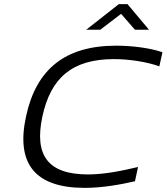

<svg xmlns="http://www.w3.org/2000/svg" viewBox="-20 -900 806 929"><path d="M751 -579 766 -647C711 -667 622 -679 542 -679C295 -679 155 -565 106 -337C56 -107 150 9 390 9C476 9 563 -7 633 -23L648 -92C571 -74 487 -56 406 -56C212 -56 145 -148 185 -336C225 -522 328 -614 531 -614C605 -614 690 -601 751 -579ZM397 -756H465L566 -833L633 -756H701L597 -880H555Z"/></svg>

Font: LT Wave Light
Style: Italic
Weight: 300
Designer: Daniel Lyons
Version: Version 2.5 (Glyphs App)